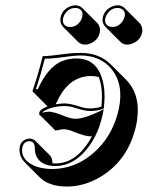

<svg xmlns="http://www.w3.org/2000/svg" viewBox="-20 -639 558 726"><path d="M209 -573.2Q215.3 -602.5 244.6 -614.7Q254.9 -618.7 264.6 -619.1Q280.8 -618.7 291.5 -608.4L348.1 -551.8Q361.3 -537.1 357.4 -516.6Q351.1 -486.3 320.3 -474.1Q311 -470.2 301.8 -470.2Q285.6 -470.7 274.9 -481L218.3 -537.6Q205.1 -552.7 209 -573.2ZM368.7 -573.2Q375 -602.5 404.8 -614.7Q414.6 -619.1 424.8 -619.1Q440.9 -618.7 451.2 -608.4L507.8 -551.8Q521 -537.1 517.6 -516.6Q511.2 -486.3 480 -474.1Q470.2 -470.7 461.4 -470.2Q445.3 -470.7 435.1 -481L378.4 -537.6Q364.7 -552.7 368.7 -573.2ZM327.1 -123.5Q324.7 -123.5 322.8 -123.5Q300.8 -123.5 258.3 -141.1Q236.3 -150.4 220.7 -150.4Q213.9 -150.4 202.1 -147.5Q193.4 -145.5 189.5 -145.5L132.8 -202.1Q130.9 -202.6 129.9 -203.1Q127.4 -206.5 128.9 -214.8Q132.8 -226.6 161.1 -237.3H159.2L102.5 -293.9Q124 -356 141.6 -426.8Q168 -426.8 229.5 -435.5Q255.4 -439 285.2 -439Q355.5 -438.5 398.4 -396L455.1 -339.4Q512.2 -282.2 498.5 -186Q497.1 -176.8 495.6 -168.5Q467.3 -34.7 359.9 29.8Q298.3 66.4 232.4 66.4Q165 65.9 130.9 32.2L74.2 -24.4Q48.3 -51.8 55.2 -85.9Q59.6 -106.4 81.5 -113.3Q86.9 -114.7 91.3 -115.2Q105.5 -114.3 113.3 -106.9L169.9 -50.3Q178.7 -39.6 178.2 -21.5Q184.1 -21 189.5 -21Q271.5 -21 326.2 -121.1Q326.7 -123 327.1 -123.5ZM190.4 -244.6Q208 -247.6 223.6 -248Q244.6 -248 284.7 -234.9Q303.7 -229 319.8 -229Q345.2 -229.5 363.3 -235.8Q370.6 -302.2 353.5 -347.7Q339.8 -351.6 325.2 -351.6Q248.5 -351.6 204.6 -272.9Q197.8 -259.8 190.4 -244.6ZM378.4 -570.8Q373 -546.4 394.5 -538.6Q399.9 -537.1 404.8 -537.1Q430.7 -537.1 445.8 -562.5Q449.2 -569.3 451.2 -575.2Q456.5 -599.6 435.1 -607.4Q429.7 -608.9 424.8 -608.9Q398.9 -608.9 383.8 -583.5Q379.9 -576.7 378.4 -570.8ZM218.8 -570.8Q213.4 -546.4 234.4 -538.6Q239.3 -536.6 245.1 -537.1Q271 -537.1 286.1 -562.5Q289.6 -569.3 291 -575.2Q296.4 -599.6 275.4 -607.4Q270 -608.9 264.6 -608.9Q238.8 -608.9 223.6 -583.5Q220.2 -576.7 218.8 -570.8ZM373 -234.9 372.6 -229 366.7 -226.6Q346.2 -219.2 319.8 -219.2Q300.8 -219.2 261.7 -231.9Q241.7 -238.3 223.6 -237.8Q177.2 -237.8 144.5 -217.8Q140.1 -214.8 138.7 -212.9Q158.7 -216.8 164.1 -216.8Q183.1 -216.8 224.1 -199.7Q248.5 -189.9 266.1 -189.9Q298.8 -190.4 354 -216.8L372.1 -226.1L368.2 -206.1Q348.1 -111.8 289.6 -54.7Q244.1 -11.2 189.5 -11.2Q133.3 -11.2 116.2 -51.3Q111.3 -64.5 111.8 -78.6Q111.3 -104.5 91.3 -105Q74.2 -105 66.4 -88.4Q65.4 -85.4 64.9 -84Q55.7 -40 103.5 -15.1Q119.1 -7.3 137.2 -3.9Q156.2 0 175.8 0Q271.5 0 346.2 -72.3Q409.2 -134.3 429.2 -227.1Q449.7 -322.8 397.9 -382.3Q368.2 -415.5 323.2 -425.3Q304.7 -429.2 285.2 -429.2Q259.8 -429.2 198.7 -420.4Q175.8 -417.5 149.4 -417Q133.3 -354 115.7 -302.2L122.6 -301.3Q161.1 -385.7 213.9 -407.7Q239.3 -418 268.6 -418Q353.5 -418 371.6 -318.8Q375.5 -296.9 375.5 -272.9Q375 -253.4 373 -234.9Z"/></svg>

Font: Linux Biolinum Shadow O
Style: Italic
Weight: 400
Italic angle: -12°
Designer: Philipp H. Poll
Foundry: Philipp H. Poll
Version: Version 0.6.2